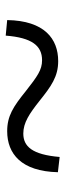

<svg xmlns="http://www.w3.org/2000/svg" viewBox="196 -718 224 655"><g transform="rotate(90 307.5 -391.0)"><path d="M325 -414C275 -454 242 -478 189 -478C113 -478 51 -431 49 -304L102 -299C109 -389 137 -423 186 -423C219 -423 241 -407 292 -367C344 -325 376 -304 428 -304C505 -304 565 -352 568 -477L516 -483C508 -389 480 -359 436 -359C399 -359 368 -380 325 -414Z"/></g></svg>

Font: Noto Serif CJK SC Black
Style: Regular
Weight: 900
Designer: Ryoko NISHIZUKA 西塚涼子 (kana & ideographs); Frank Grießhammer (Latin, Greek & Cyrillic); Wenlong ZHANG 张文龙 (bopomofo); San
Foundry: Adobe
Version: Version 2.001;hotconv 1.1.0;makeotfexe 2.6.0